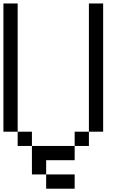

<svg xmlns="http://www.w3.org/2000/svg" viewBox="-20 -937 707 1123"><path d="M0 -166.7V-916.7H83.3V-166.7ZM83.3 -166.7H166.7V-83.3H83.3ZM166.7 -83.3H416.7V0H250V83.3H166.7ZM250 83.3H416.7V166.7H250ZM416.7 -83.3V-166.7H500V-83.3ZM583.3 -916.7V-166.7H500V-916.7Z"/></svg>

Font: Galmuri11 Regular
Style: Regular
Weight: 400
Designer: Minseo Lee (Quiple)
Version: Version 2.356;hotconv 1.1.0;makeotfexe 2.6.0 DEVELOPMENT